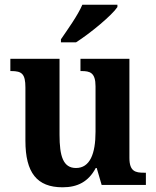

<svg xmlns="http://www.w3.org/2000/svg" viewBox="-20 -786 664 816"><path d="M239 -619V-606H303C363 -644 456 -721 479 -756V-766H330C311 -721 267 -660 239 -619ZM246 10C310 10 356 -14 387 -72H391L412 0H600V-52H592C556 -52 530 -57 530 -115V-536H322V-484H326C362 -484 386 -478 386 -419V-226C386 -132 362 -72 303 -72C248 -72 233 -123 233 -213V-536H24V-484H28C73 -484 88 -472 88 -414V-188C88 -52 137 10 246 10Z"/></svg>

Font: Noto Serif Myanmar SemiCondensed
Style: Bold
Weight: 700
Width: 4
Designer: Ben Mitchell and the Monotype Design Team
Foundry: Monotype Imaging Inc.
Version: Version 2.106